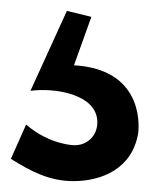

<svg xmlns="http://www.w3.org/2000/svg" viewBox="-20 -45 275 353"><path d="M234 200C234 200 252 83 116 75L148 -14L103 -25L36 122C78 116 159 127 159 180C159 202 143 222 117 222C117 222 72 222 28 184L0 247C38 271 72 288 115 288C166 288 223 266 234 200Z"/></svg>

Font: McLaren
Style: Regular
Weight: 400
Designer: Astigmatic (AOETI)
Foundry: Astigmatic (AOETI)
Version: Version 1.000